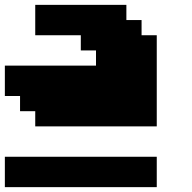

<svg xmlns="http://www.w3.org/2000/svg" viewBox="-20 -895 790 790"><path d="M0 -125H625V-250H0ZM125 -375H625V-750H562.5V-812.5H500V-875H125V-750H312.5V-687.5H375V-625H0V-500H62.5V-437.5H125Z"/></svg>

Font: Faithful 32x
Style: Bold
Weight: 400
Foundry: Faithful Resource Pack
Version: Version 1.0; January 27, 2023